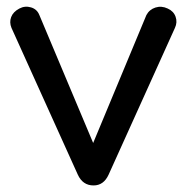

<svg xmlns="http://www.w3.org/2000/svg" viewBox="-20 -566 567 585"><path d="M265 -1Q232 -1 217 -34L15 -481Q8 -498 14 -514Q20 -530 39 -540Q56 -549 74.5 -543.5Q93 -538 100 -520L288 -73H240L426 -520Q435 -537 453.5 -543Q472 -549 491 -540Q509 -532 515 -515Q521 -498 513 -481L311 -34Q296 -1 265 -1Z"/></svg>

Font: Comfortaa
Style: Bold
Weight: 700
Designer: Johan Aakerlund
Foundry: Johan Aakerlund
Version: Version 3.104; ttfautohint (v1.8.1.43-b0c9)